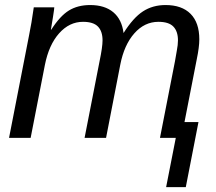

<svg xmlns="http://www.w3.org/2000/svg" viewBox="-20 -558 873 777"><path d="M322.3 0 382.8 -309.6Q395 -367.7 395 -394.5Q395 -431.2 376.5 -450.4Q357.9 -469.7 315.9 -469.7Q260.7 -469.7 219.2 -423.1Q177.7 -376.5 161.6 -294.9L104 0H16.6L97.7 -415.5Q107.4 -461.9 116.7 -528.3H199.7Q199.7 -522.9 194.6 -490.5Q189.5 -458 186 -438H187.5Q223.1 -493.7 259 -515.6Q294.9 -537.6 344.7 -537.6Q403.8 -537.6 438.5 -508.5Q473.1 -479.5 480 -424.3Q519 -486.3 558.6 -512Q598.1 -537.6 649.9 -537.6Q715.8 -537.6 751.2 -502Q786.6 -466.3 786.6 -398.9Q786.6 -367.7 776.4 -318.8L726.6 -64H783.2L731.9 199.2H652.3L691.4 0H627.4L688 -309.6Q697.8 -364.3 699 -375.2Q700.2 -386.2 700.2 -394.5Q700.2 -431.2 681.6 -450.4Q663.1 -469.7 621.1 -469.7Q564.9 -469.7 523.7 -423.1Q482.4 -376.5 466.8 -296.4L409.2 0Z"/></svg>

Font: Liberation Sans
Style: Italic
Weight: 400
Italic angle: -12°
Designer: Steve Matteson
Foundry: Ascender Corporation
Version: Version 2.1.5